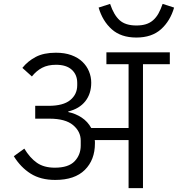

<svg xmlns="http://www.w3.org/2000/svg" viewBox="-20 -967 915 987"><path d="M264 -42Q189 -42 137.5 -74.5Q86 -107 51 -164L105 -203Q134 -155 170 -130Q206 -105 262 -105Q332 -105 363.5 -138Q395 -171 395 -219V-244Q395 -291 355.5 -324Q316 -357 234 -357H161V-423H230Q305 -423 341 -452.5Q377 -482 377 -529V-541Q377 -583 349 -608.5Q321 -634 268 -634Q226 -634 196.5 -618.5Q167 -603 144 -574L95 -618Q123 -653 164 -674.5Q205 -696 267 -696Q313 -696 347 -683.5Q381 -671 403.5 -649.5Q426 -628 437.5 -600Q449 -572 449 -542Q449 -485 418.5 -446.5Q388 -408 331 -394V-391Q369 -383 400 -362.5Q431 -342 449 -309H641V-637H527V-698H853V-637H715V0H641V-247H467Q468 -243 468 -239Q468 -235 468 -230Q468 -145 416 -93.5Q364 -42 264 -42ZM681 -774Q602 -774 554.5 -816.5Q507 -859 487 -928L546 -947Q565 -890 595 -863Q625 -836 681 -836Q709 -836 730 -842.5Q751 -849 767 -863Q783 -877 794.5 -897.5Q806 -918 816 -947L875 -928Q855 -859 807.5 -816.5Q760 -774 681 -774Z"/></svg>

Font: IBM Plex Sans Devanagari
Style: Regular
Weight: 400
Designer: Mike Abbink, Paul van der Laan, Pieter van Rosmalen, Erin McLaughlin
Foundry: Bold Monday
Version: Version 1.1